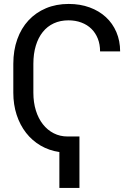

<svg xmlns="http://www.w3.org/2000/svg" viewBox="-20 -757 671 965"><path d="M379.3 187.5H278.4V7.1Q226.9 -0.4 184.3 -25.2Q141.7 -50.1 111.2 -89.1Q80.6 -128.2 63.7 -179.7Q46.9 -231.2 46.9 -291.2V-436.1Q46.9 -503.9 66.8 -559.5Q86.6 -615.1 123.2 -654.5Q159.8 -693.9 211.1 -715.6Q262.4 -737.2 325.3 -737.2Q382.8 -737.2 430.4 -719.8Q478 -702.4 512.1 -671Q546.2 -639.6 565 -595.5Q583.8 -551.5 583.8 -498.6H483Q483 -534.1 471.6 -562.9Q460.2 -591.6 439.5 -612Q418.7 -632.5 389.2 -643.6Q359.7 -654.8 323.9 -654.8Q283 -654.8 250.4 -639.7Q217.7 -624.6 195 -596.2Q172.2 -567.8 160 -527.3Q147.7 -486.9 147.7 -436.1V-291.2Q147.7 -242.2 160.3 -201.7Q172.9 -161.2 195.7 -132.3Q218.4 -103.3 250 -87.2Q281.6 -71 319.6 -71H379.3Z"/></svg>

Font: Fast_Sans
Style: Regular
Weight: 400
Designer: Rasmus Andersson
Foundry: rsms
Version: Version 3.018;git-588b23468